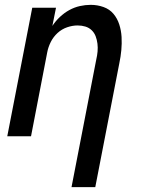

<svg xmlns="http://www.w3.org/2000/svg" viewBox="-20 -562 590 792"><path d="M275 210 377 -316Q381 -333 382.5 -349.5Q384 -366 382 -382Q380 -398 374.5 -412.5Q369 -427 358 -437.5Q347 -448 332 -452.5Q317 -457 300 -457Q279 -457 257 -449.5Q235 -442 217.5 -426Q200 -410 189.5 -389Q179 -368 175 -347L108 0H10L113 -530H211L196 -455Q209 -475 227 -492Q245 -509 266 -520.5Q287 -532 309.5 -537Q332 -542 354 -542Q382 -542 407 -533Q432 -524 448 -505Q464 -486 472 -461Q480 -436 481.5 -409.5Q483 -383 480.5 -355.5Q478 -328 472 -300L373 210Z"/></svg>

Font: Lode Dark Term
Style: Bold Italic
Weight: 700
Italic angle: -11°
Monospace: yes
Designer: Belleve Invis
Foundry: Belleve Invis
Version: Version 29.2.0